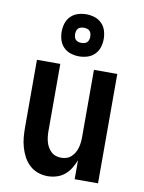

<svg xmlns="http://www.w3.org/2000/svg" viewBox="-87 -831 674 899"><g transform="rotate(10 250.0 -381.0)"><path d="M202 8Q178 8 155.5 0Q133 -8 115.5 -24.5Q98 -41 87 -62Q76 -83 69.5 -106Q63 -129 61 -152.5Q59 -176 59 -200V-520H170V-200Q170 -187 171.5 -174Q173 -161 176.5 -148.5Q180 -136 186.5 -125Q193 -114 202.5 -105Q212 -96 224.5 -92Q237 -88 250 -88Q263 -88 275.5 -92Q288 -96 297.5 -105Q307 -114 313.5 -125Q320 -136 323.5 -148.5Q327 -161 328.5 -174Q330 -187 330 -200V-520H441V0H330V-90Q322 -70 310.5 -51Q299 -32 282.5 -18.5Q266 -5 245 1.5Q224 8 202 8ZM250 -570Q230 -570 210.5 -576Q191 -582 176.5 -596.5Q162 -611 156 -630.5Q150 -650 150 -670Q150 -690 156 -709.5Q162 -729 176.5 -743.5Q191 -758 210.5 -764Q230 -770 250 -770Q270 -770 289.5 -764Q309 -758 323.5 -743.5Q338 -729 344 -709.5Q350 -690 350 -670Q350 -650 344 -630.5Q338 -611 323.5 -596.5Q309 -582 289.5 -576Q270 -570 250 -570ZM250 -634Q257 -634 264.5 -636Q272 -638 277 -643Q282 -648 284 -655.5Q286 -663 286 -670Q286 -677 284 -684.5Q282 -692 277 -697Q272 -702 264.5 -704Q257 -706 250 -706Q243 -706 235.5 -704Q228 -702 223 -697Q218 -692 216 -684.5Q214 -677 214 -670Q214 -663 216 -655.5Q218 -648 223 -643Q228 -638 235.5 -636Q243 -634 250 -634Z"/></g></svg>

Font: Iosevka Term Curly
Style: Bold
Weight: 700
Designer: Belleve Invis
Foundry: Belleve Invis
Version: Version 32.3.0